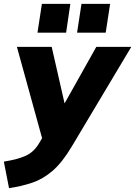

<svg xmlns="http://www.w3.org/2000/svg" viewBox="-58 -752 703 999"><path d="M-11 227 -38 89Q36 77 77 58Q118 39 145 -6L161 -33L30 -508H211L278 -214L443 -508H625L315 11Q266 93 216.5 136Q167 179 111.5 198Q56 217 -11 227ZM343 -582 366 -732H515L492 -582ZM137 -582 160 -732H308L286 -582Z"/></svg>

Font: Mulish Black
Style: Italic
Weight: 900
Italic angle: -9°
Designer: Vernon Adams
Foundry: Vernon Adams
Version: Version 3.603; ttfautohint (v1.8.3)